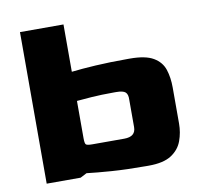

<svg xmlns="http://www.w3.org/2000/svg" viewBox="-73 -712 836 791"><g transform="rotate(-10 345.0 -317.0)"><path d="M60 0V-634H242V-436Q285 -441 343.5 -444.5Q402 -448 477 -448H487Q552 -448 585 -428.5Q618 -409 629 -375.5Q640 -342 640 -300V-149Q640 -112 627.5 -77.5Q615 -43 582 -21.5Q549 0 487 0H477Q394 0 332 -4.5Q270 -9 229 -14L202 0ZM273 -127H407Q455 -127 455 -167V-282Q456 -304 446 -313Q436 -322 407 -322H397Q345 -322 303 -319Q261 -316 242 -314V-158Q242 -137 246.5 -132Q251 -127 273 -127Z"/></g></svg>

Font: Goldman
Style: Bold
Weight: 700
Designer: Jaikishan Patel
Version: Version 1.000; ttfautohint (v1.8.3)